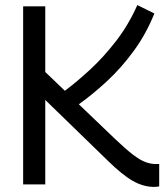

<svg xmlns="http://www.w3.org/2000/svg" viewBox="-20 -725 660 755"><path d="M586 10Q544 10 502.5 -13.5Q461 -37 404 -93L158 -332V0H71V-700H158V-442L235 -368Q282 -403 335 -452Q388 -501 437 -564.5Q486 -628 520 -705L587 -672Q555 -592 506.5 -525.5Q458 -459 401.5 -406.5Q345 -354 290 -315L431 -180Q474 -139 502 -117.5Q530 -96 551 -88Q572 -80 593 -80Q596 -80 599.5 -80Q603 -80 606 -80V8Q600 9 595 9.5Q590 10 586 10Z"/></svg>

Font: Georama
Style: Regular
Weight: 400
Designer: Jean-Baptiste Levee
Foundry: Production Type
Version: Version 1.000